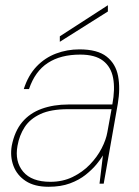

<svg xmlns="http://www.w3.org/2000/svg" viewBox="-20 -703 532 735"><path d="M166 12Q112 12 78.5 -10Q45 -32 31.5 -68Q18 -104 25 -145Q36 -201 65 -235.5Q94 -270 139.5 -286.5Q185 -303 242 -303H410Q421 -362 413 -404.5Q405 -447 374.5 -470.5Q344 -494 287 -494Q212 -494 163 -462Q114 -430 91 -362H71Q88 -415 120 -448.5Q152 -482 194.5 -498Q237 -514 284 -514Q353 -514 388 -486.5Q423 -459 432 -412Q441 -365 431 -306L377 0H361L374 -108Q366 -94 349.5 -74Q333 -54 308 -34Q283 -14 248 -1Q213 12 166 12ZM173 -7Q220 -7 258 -25.5Q296 -44 324 -73Q352 -102 369 -135Q386 -168 391 -197L407 -285H240Q175 -285 135 -266.5Q95 -248 74.5 -216.5Q54 -185 47 -145Q36 -85 68.5 -46Q101 -7 173 -7ZM209 -543V-564L393 -683V-659Z"/></svg>

Font: DM Sans 16pt Thin
Style: Italic
Weight: 250
Italic angle: -10°
Version: Version 4.004;gftools[0.9.30]